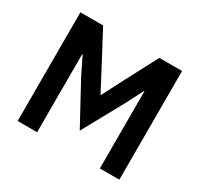

<svg xmlns="http://www.w3.org/2000/svg" viewBox="-147 -883 1111 1068"><g transform="rotate(30 408.5 -349.0)"><path d="M82 0V-698H228L333 -500L408 -357H411L485 -500L589 -698H735V0H610V-386V-496H607L553 -390L408 -126L265 -389L210 -501H207V-386V0Z"/></g></svg>

Font: IBM Plex Sans SemiBold
Style: Regular
Weight: 600
Designer: Mike Abbink, Paul van der Laan, Pieter van Rosmalen
Foundry: Bold Monday
Version: Version 3.201